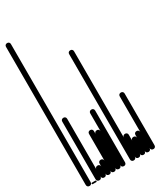

<svg xmlns="http://www.w3.org/2000/svg" viewBox="-236 -1039 935 1117"><g transform="rotate(-30 231.0 -480.0)"><path d="M0 -17H33V-944H0ZM17 -33Q9 -33 4.5 -28.5Q0 -24 0 -17Q0 -9 4.5 -4.5Q9 0 17 0Q24 0 28.5 -4.5Q33 -9 33 -17Q33 -24 28.5 -28.5Q24 -33 17 -33ZM17 -960Q9 -960 4.5 -955.5Q0 -951 0 -944Q0 -936 4.5 -931.5Q9 -927 17 -927Q24 -927 28.5 -931.5Q33 -936 33 -944Q33 -951 28.5 -955.5Q24 -960 17 -960Z M38 -10Q36 -10 34.5 -8.5Q33 -7 33 -5Q33 -3 34.5 -1.5Q36 0 38 0H61Q63 0 64.5 -1.5Q66 -3 66 -5Q66 -7 64.5 -8.5Q63 -10 61 -10Z M66 -17H99V-404H66ZM83 -33Q75 -33 70.5 -28.5Q66 -24 66 -17Q66 -9 70.5 -4.5Q75 0 83 0Q90 0 94.5 -4.5Q99 -9 99 -17Q99 -24 94.5 -28.5Q90 -33 83 -33ZM83 -420Q75 -420 70.5 -415.5Q66 -411 66 -404Q66 -396 70.5 -391.5Q75 -387 83 -387Q90 -387 94.5 -391.5Q99 -396 99 -404Q99 -411 94.5 -415.5Q90 -420 83 -420Z M99 -17H132V-64H99ZM116 -33Q108 -33 103.5 -28.5Q99 -24 99 -17Q99 -9 103.5 -4.5Q108 0 116 0Q123 0 127.5 -4.5Q132 -9 132 -17Q132 -24 127.5 -28.5Q123 -33 116 -33ZM116 -80Q108 -80 103.5 -75.5Q99 -71 99 -64Q99 -56 103.5 -51.5Q108 -47 116 -47Q123 -47 127.5 -51.5Q132 -56 132 -64Q132 -71 127.5 -75.5Q123 -80 116 -80Z M132 -17H165V-84H132ZM149 -33Q141 -33 136.5 -28.5Q132 -24 132 -17Q132 -9 136.5 -4.5Q141 0 149 0Q156 0 160.5 -4.5Q165 -9 165 -17Q165 -24 160.5 -28.5Q156 -33 149 -33ZM149 -100Q141 -100 136.5 -95.5Q132 -91 132 -84Q132 -76 136.5 -71.5Q141 -67 149 -67Q156 -67 160.5 -71.5Q165 -76 165 -84Q165 -91 160.5 -95.5Q156 -100 149 -100Z M165 -17H198V-264H165ZM182 -33Q174 -33 169.5 -28.5Q165 -24 165 -17Q165 -9 169.5 -4.5Q174 0 182 0Q189 0 193.5 -4.5Q198 -9 198 -17Q198 -24 193.5 -28.5Q189 -33 182 -33ZM182 -280Q174 -280 169.5 -275.5Q165 -271 165 -264Q165 -256 169.5 -251.5Q174 -247 182 -247Q189 -247 193.5 -251.5Q198 -256 198 -264Q198 -271 193.5 -275.5Q189 -280 182 -280Z M198 -17H231V-244H198ZM215 -33Q207 -33 202.5 -28.5Q198 -24 198 -17Q198 -9 202.5 -4.5Q207 0 215 0Q222 0 226.5 -4.5Q231 -9 231 -17Q231 -24 226.5 -28.5Q222 -33 215 -33ZM215 -260Q207 -260 202.5 -255.5Q198 -251 198 -244Q198 -236 202.5 -231.5Q207 -227 215 -227Q222 -227 226.5 -231.5Q231 -236 231 -244Q231 -251 226.5 -255.5Q222 -260 215 -260Z M231 -17H264V-364H231ZM248 -33Q240 -33 235.5 -28.5Q231 -24 231 -17Q231 -9 235.5 -4.5Q240 0 248 0Q255 0 259.5 -4.5Q264 -9 264 -17Q264 -24 259.5 -28.5Q255 -33 248 -33ZM248 -380Q240 -380 235.5 -375.5Q231 -371 231 -364Q231 -356 235.5 -351.5Q240 -347 248 -347Q255 -347 259.5 -351.5Q264 -356 264 -364Q264 -371 259.5 -375.5Q255 -380 248 -380Z M264 0Q264 0 264 0Q264 0 264 0Q264 0 264 0Q264 0 264 0H297Q297 0 297 0Q297 0 297 0Q297 0 297 0Q297 0 297 0Z M297 -17H330V-724H297ZM314 -33Q306 -33 301.5 -28.5Q297 -24 297 -17Q297 -9 301.5 -4.5Q306 0 314 0Q321 0 325.5 -4.5Q330 -9 330 -17Q330 -24 325.5 -28.5Q321 -33 314 -33ZM314 -740Q306 -740 301.5 -735.5Q297 -731 297 -724Q297 -716 301.5 -711.5Q306 -707 314 -707Q321 -707 325.5 -711.5Q330 -716 330 -724Q330 -731 325.5 -735.5Q321 -740 314 -740Z M330 -17H363V-144H330ZM347 -33Q339 -33 334.5 -28.5Q330 -24 330 -17Q330 -9 334.5 -4.5Q339 0 347 0Q354 0 358.5 -4.5Q363 -9 363 -17Q363 -24 358.5 -28.5Q354 -33 347 -33ZM347 -160Q339 -160 334.5 -155.5Q330 -151 330 -144Q330 -136 334.5 -131.5Q339 -127 347 -127Q354 -127 358.5 -131.5Q363 -136 363 -144Q363 -151 358.5 -155.5Q354 -160 347 -160Z M363 -17H396V-104H363ZM380 -33Q372 -33 367.5 -28.5Q363 -24 363 -17Q363 -9 367.5 -4.5Q372 0 380 0Q387 0 391.5 -4.5Q396 -9 396 -17Q396 -24 391.5 -28.5Q387 -33 380 -33ZM380 -120Q372 -120 367.5 -115.5Q363 -111 363 -104Q363 -96 367.5 -91.5Q372 -87 380 -87Q387 -87 391.5 -91.5Q396 -96 396 -104Q396 -111 391.5 -115.5Q387 -120 380 -120Z M396 -17H429V-124H396ZM413 -33Q405 -33 400.5 -28.5Q396 -24 396 -17Q396 -9 400.5 -4.5Q405 0 413 0Q420 0 424.5 -4.5Q429 -9 429 -17Q429 -24 424.5 -28.5Q420 -33 413 -33ZM413 -140Q405 -140 400.5 -135.5Q396 -131 396 -124Q396 -116 400.5 -111.5Q405 -107 413 -107Q420 -107 424.5 -111.5Q429 -116 429 -124Q429 -131 424.5 -135.5Q420 -140 413 -140Z M429 -17H462V-364H429ZM446 -33Q438 -33 433.5 -28.5Q429 -24 429 -17Q429 -9 433.5 -4.5Q438 0 446 0Q453 0 457.5 -4.5Q462 -9 462 -17Q462 -24 457.5 -28.5Q453 -33 446 -33ZM446 -380Q438 -380 433.5 -375.5Q429 -371 429 -364Q429 -356 433.5 -351.5Q438 -347 446 -347Q453 -347 457.5 -351.5Q462 -356 462 -364Q462 -371 457.5 -375.5Q453 -380 446 -380Z"/></g></svg>

Font: Wavefont Light
Style: Regular
Weight: 300
Version: Version 3.004;gftools[0.9.33]